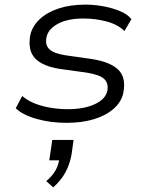

<svg xmlns="http://www.w3.org/2000/svg" viewBox="-20 -523 645 830"><path d="M268 8Q198 8 138 -9Q78 -26 48 -55L76 -108Q99 -88 131 -75.5Q163 -63 199.5 -57Q236 -51 273 -51Q344 -51 390.5 -73Q437 -95 444 -131Q450 -163 430.5 -181.5Q411 -200 355 -209L239 -225Q163 -237 131 -271.5Q99 -306 111 -372Q120 -410 151 -439.5Q182 -469 232.5 -486Q283 -503 349 -503Q389 -503 428.5 -495.5Q468 -488 500 -474.5Q532 -461 548 -440L518 -389Q488 -418 439.5 -430.5Q391 -443 341 -443Q272 -443 230 -420Q188 -397 181 -362Q174 -329 193 -310.5Q212 -292 263 -284L376 -268Q458 -255 492 -221Q526 -187 513 -121Q505 -83 472 -53.5Q439 -24 387 -8Q335 8 268 8ZM210 287 180 260Q207 237 220.5 212.5Q234 188 237 160L248 170H193L206 82H298L289 147Q281 189 262 223.5Q243 258 210 287Z"/></svg>

Font: Nunito Sans 7pt SemiExpanded Light
Style: Italic
Weight: 300
Width: 6
Italic angle: -9°
Designer: Vernon Adams
Foundry: Vernon Adams
Version: Version 3.101;gftools[0.9.27]